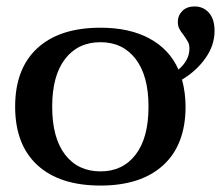

<svg xmlns="http://www.w3.org/2000/svg" viewBox="-20 -566 686 596"><path d="M545 -319Q556 -278 556 -235Q556 -117 487 -53.5Q418 10 292 10Q165 10 96 -53.5Q27 -117 27 -235Q27 -353 96 -416.5Q165 -480 292 -480Q382 -480 444 -446.5Q506 -413 534 -350Q568 -379 568 -415Q568 -428 563.5 -436Q559 -444 550 -457Q541 -468 536.5 -477Q532 -486 532 -498Q532 -518 546 -532Q560 -546 584 -546Q611 -546 628.5 -526.5Q646 -507 646 -470Q646 -425 617.5 -385Q589 -345 545 -319ZM441 -235Q441 -331 401 -383Q361 -435 292 -435Q222 -435 182 -383Q142 -331 142 -235Q142 -138 182 -86Q222 -34 292 -34Q361 -34 401 -86Q441 -138 441 -235Z"/></svg>

Font: Taviraj Medium
Style: Regular
Weight: 500
Designer: Katatrad Team
Foundry: CadsonDemak
Version: Version 1.030